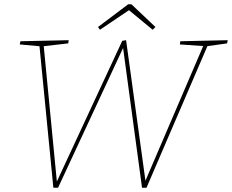

<svg xmlns="http://www.w3.org/2000/svg" viewBox="-20 -881 1091 903"><path d="M828 -687 1051 -692 1048 -677 949 -663 958 -670 669 2H648L558 -662H562L253 2H231L165 -671L172 -663L73 -672L76 -687L303 -692L301 -677L179 -663L185 -671L248 -21L245 -22L555 -689L573 -692L665 -24H661L938 -670L943 -664L826 -672ZM450 -741 441 -754 583 -861H598L711 -754L698 -741L583 -836H591Z"/></svg>

Font: Bitter Thin
Style: Italic
Weight: 100
Italic angle: -9°
Designer: Sol Matas, and Bitter project Authors
Foundry: Sol Matas
Version: Version 2.002